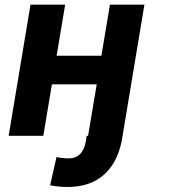

<svg xmlns="http://www.w3.org/2000/svg" viewBox="-20 -565 786 799"><path d="M262.1 213.1Q223 213.1 188.6 206L215.2 88.4Q227.3 91.3 239.9 92.7Q252.5 94.1 265.6 94.1Q324.9 94.1 337.4 22L340.9 0H346.6L382.5 -214.1H196L160.2 0H16L106.9 -545.5H251.1L215.6 -333.1H402L437.5 -545.5H581L486.5 22Q476.2 71.7 455.8 107.8Q435.4 143.8 406.4 167.3Q377.5 190.7 341.1 201.9Q304.7 213.1 262.1 213.1Z"/></svg>

Font: Linik Sans
Style: Bold Italic
Weight: 700
Italic angle: 9°
Designer: Fonts by Rasmus Andersson / Changes by Cristiano Sobral with parts from Marc Monis
Foundry: rsms
Version: Version 3.020; ttfautohint (v1.6)